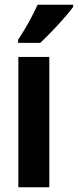

<svg xmlns="http://www.w3.org/2000/svg" viewBox="-20 -786 327 806"><path d="M287 -757V-766H138C117 -721 91 -672 56 -619V-606H149C195 -649 260 -719 287 -757ZM187 0V-547H57V0Z"/></svg>

Font: Noto Sans Armenian ExtraCondensed
Style: Regular
Weight: 400
Width: 2
Designer: Monotype Design Team
Foundry: Monotype Imaging Inc.
Version: Version 2.008